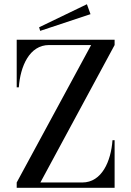

<svg xmlns="http://www.w3.org/2000/svg" viewBox="-20 -888 621 908"><path d="M59 0H522V-225H512C505 -126 462 -25 369 -25H171L522 -675V-700H59V-475H69C76 -574 119 -675 212 -675H411L59 -25ZM408 -821 391 -868 165 -759 170 -742Z"/></svg>

Font: Sprat Condesed
Style: Regular
Weight: 400
Width: 3
Designer: Ethan Nakache
Foundry: Collletttivo
Version: Version 2.000;Glyphs 3.2 (3217)